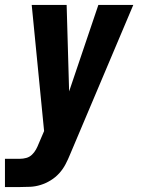

<svg xmlns="http://www.w3.org/2000/svg" viewBox="-53 -540 573 775"><path d="M-33 215V101H27Q40 101 53 97.5Q66 94 76 84.5Q86 75 92.5 63Q99 51 104 38L125 -11L75 -520H216L226 -171L344 -520H485L230 83Q222 103 211.5 123Q201 143 186 159.5Q171 176 151.5 188Q132 200 111 206.5Q90 213 69 214Q48 215 27 215Z"/></svg>

Font: Iosevka SS04 Heavy Oblique
Style: Regular
Weight: 900
Italic angle: -9°
Monospace: yes
Designer: Belleve Invis
Foundry: Belleve Invis
Version: Version 19.0.0; ttfautohint (v1.8.4)